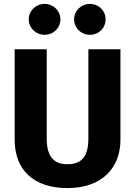

<svg xmlns="http://www.w3.org/2000/svg" viewBox="-20 -945 691 982"><path d="M208 -925C163 -925 127 -890 127 -846C127 -802 163 -767 208 -767C253 -767 289 -802 289 -846C289 -890 253 -925 208 -925ZM439 -925C395 -925 359 -890 359 -846C359 -802 395 -767 439 -767C486 -767 520 -802 520 -846C520 -890 486 -925 439 -925ZM596 -693H432V-237C432 -148 400 -105 325 -105C252 -105 219 -148 219 -237V-693H55V-230C55 -79 149 17 325 17C503 17 596 -88 596 -230Z"/></svg>

Font: Fira Sans
Style: Bold
Weight: 700
Designer: Carrois Corporate & Edenspiekermann AG
Foundry: Carrois Corporate GbR & Edenspiekermann AG
Version: Version 4.203